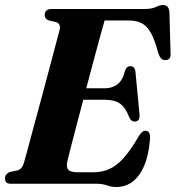

<svg xmlns="http://www.w3.org/2000/svg" viewBox="-28 -736 704 769"><path d="M359.5 0H16Q2 0 -3 -6Q-8 -12 -8 -21.5Q-8 -31 -2.5 -37.5Q3 -44 10.5 -47L42 -53.5Q61 -59 68 -84.5Q73.5 -103 84.5 -144.5Q95.5 -186 110.2 -240.2Q125 -294.5 140.8 -353Q156.5 -411.5 170.8 -465.5Q185 -519.5 195.8 -559.8Q206.5 -600 211 -617Q216 -641.5 196.5 -647.5L166 -654.5Q151 -661.5 151 -675Q151 -700 178.5 -700H551Q580 -700 596.2 -708Q612.5 -716 625 -716Q647.5 -716 650.5 -688.5L655 -526.5Q658.5 -498.5 638 -495.5Q627 -494 619.2 -500.2Q611.5 -506.5 605.5 -525Q592 -576.5 576.2 -604.5Q560.5 -632.5 539.2 -643.2Q518 -654 487 -654H391Q386.5 -638 375 -596.8Q363.5 -555.5 348.5 -499.2Q333.5 -443 317.5 -382.5H393.5Q420.5 -382.5 442 -398Q463.5 -413.5 473.5 -455Q480.5 -471 493.5 -471Q512 -471 514.5 -448.5L530.5 -280.5Q534 -249.5 511.5 -249Q498 -248.5 489.5 -266.5Q475 -305 453 -320.8Q431 -336.5 391 -336.5H305.5Q290.5 -279.5 277 -228Q263.5 -176.5 254 -139.5Q244.5 -102.5 241.5 -89.5Q236.5 -66.5 245.5 -56.2Q254.5 -46 284 -46H346Q381 -46 410 -59Q439 -72 466.8 -102.8Q494.5 -133.5 526 -187.5Q540 -212.5 554 -212.5Q574 -212.5 573 -183Q566.5 -89 531 -38Q495.5 13 438 13Q418 13 400.2 6.5Q382.5 0 359.5 0Z"/></svg>

Font: Fraunces 144pt S050
Style: Bold Italic
Weight: 700
Italic angle: -16°
Version: Version 1.000; ttfautohint (v1.8.3)